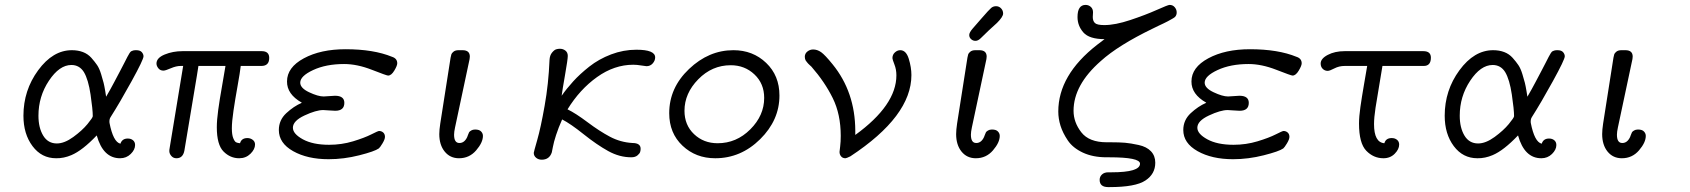

<svg xmlns="http://www.w3.org/2000/svg" viewBox="-20 -639 6864 780"><path d="M75.2 -168.9Q75.2 -272 135 -353.5Q194.8 -435.1 272 -435.1Q296.9 -435.1 316.9 -427.5Q336.9 -419.9 351.1 -404.1Q365.2 -388.2 374.5 -374.5Q383.8 -360.8 390.9 -337.4Q397.9 -314 400.9 -302.5Q403.8 -291 407.5 -269Q411.1 -247.1 411.1 -246.1Q429.2 -276.9 444.1 -305.4Q459 -334 468.5 -351.6Q478 -369.1 485.6 -384.5Q493.2 -399.9 497.6 -408Q502 -416 505.9 -422.6Q509.8 -429.2 513.9 -431.2Q518.1 -433.1 522 -434.1Q525.9 -435.1 533.2 -435.1Q549.3 -435.1 556.2 -427Q563 -418.9 563 -410.2Q563 -397 514.9 -309.6Q466.8 -222.2 429.2 -163.1Q423.3 -154.3 424.8 -140.1Q439.9 -62 469.2 -55.2Q476.1 -76.2 499 -76.2Q512.2 -76.2 520.5 -69.1Q528.8 -62 528.8 -49.8Q528.8 -30.8 511 -13.4Q493.2 3.9 467.8 3.9Q398.9 3.9 373 -88.9Q314.9 -27.8 270 -8.8Q239.3 4.4 208 3.9Q148.9 3.9 112.1 -45.4Q75.2 -94.7 75.2 -168.9ZM136.2 -168.9Q136.2 -120.1 155.5 -88.1Q174.8 -56.2 210.9 -56.2Q241.7 -56.2 277.8 -82.5Q314 -108.9 335.4 -135Q356.9 -161.1 356.9 -167Q356.9 -193.8 347.9 -254.9Q338.9 -315.9 320.8 -346.2Q302.7 -375 270 -375Q221.2 -375 178.7 -311Q136.2 -247.1 136.2 -168.9Z M615.7 -380.9Q615.7 -403.8 648.9 -417.5Q682.1 -431.2 721.7 -431.2H1043Q1073.7 -431.2 1073.7 -403.8Q1073.7 -370.6 1041 -371.1H958Q955.1 -345.2 945.1 -289.6Q935.1 -233.9 928.5 -189Q921.9 -144 921.9 -117.9Q921.9 -91.8 927.5 -77.9Q933.1 -64 939 -61Q944.8 -58.1 955.1 -57.1Q960.9 -78.1 984.9 -78.1Q997.1 -78.1 1006.6 -71Q1016.1 -64 1016.1 -51.8Q1016.1 -32.7 997.6 -14.4Q979 3.9 951.7 3.9Q915.5 3.9 888.2 -23.4Q860.8 -50.8 860.8 -122.1Q860.8 -150.9 866.5 -192.4Q872.1 -233.9 882.1 -289.6Q892.1 -345.2 896 -371.1H786.1L779.8 -331.1L729 -26.9Q723.1 3.9 696.8 3.9Q684.6 3.9 676.8 -4.6Q668.9 -13.2 668 -22.9Q667 -26.9 669.9 -42L724.1 -371.1H713.9Q695.8 -371.1 673.8 -361.6Q651.9 -352.1 644 -352.1Q630.9 -352.1 623.3 -361.6Q615.7 -371.1 615.7 -380.9Z M1112.8 -110.8Q1112.8 -150.9 1142.8 -179Q1172.9 -207 1205.6 -221.2V-222.2Q1145.5 -256.3 1146 -308.1Q1146 -365.2 1214.4 -402.1Q1282.7 -439 1383.8 -439Q1497.6 -439 1572.8 -408.2Q1593.8 -401.4 1593.8 -381.8Q1593.8 -372.1 1581.8 -352.1Q1569.8 -332 1556.6 -332Q1550.8 -332 1490.7 -355.5Q1430.7 -378.9 1377.9 -378.9Q1304.7 -378.9 1252.2 -354.5Q1199.7 -330.1 1199.7 -303.2Q1199.7 -281.2 1235.8 -264.2Q1272 -247.1 1294.9 -247.1Q1300.8 -247.1 1316.9 -248.5Q1333 -250 1340.8 -250Q1378.9 -250 1378.9 -221.2Q1378.9 -189 1341.8 -189Q1334 -189 1316.9 -190.4Q1299.8 -191.9 1293 -191.9Q1264.2 -191.9 1217 -169.9Q1169.9 -147.9 1169.9 -120.1Q1169.9 -95.2 1210.4 -73Q1251 -50.8 1316.9 -50.8Q1367.7 -50.8 1414.3 -64.9Q1460.9 -79.1 1488.3 -93Q1515.6 -106.9 1520 -106.9Q1529.8 -106.9 1536.9 -100.6Q1543.9 -94.2 1543.9 -83Q1543.9 -73.2 1533.9 -56.6Q1523.9 -40 1519 -36.1Q1502 -23.9 1439.5 -8.1Q1377 7.8 1314.9 7.8Q1229 7.8 1170.9 -24.9Q1112.8 -57.6 1112.8 -110.8Z M1764.6 -94.2Q1764.6 -111.3 1768.6 -137.2L1810.5 -404.8Q1812.5 -413.6 1813.7 -418.2Q1814.9 -422.9 1822.3 -429Q1829.6 -435.1 1842.8 -435.1H1858.9Q1888.7 -435.1 1888.7 -409.2Q1888.7 -403.3 1887.7 -398.9L1828.6 -121.1Q1824.7 -103 1824.7 -91.8Q1824.7 -57.6 1846.7 -58.1Q1866.7 -58.1 1877.9 -82Q1878.9 -84 1881.3 -91.1Q1883.8 -98.1 1885.7 -101.6Q1887.7 -105 1894.3 -108.9Q1900.9 -112.8 1909.7 -112.8H1910.6Q1926.8 -112.8 1934.3 -105Q1941.9 -97.2 1941.9 -86.9Q1941.9 -60.1 1914.3 -28.1Q1886.7 3.9 1844.7 3.9Q1808.6 3.9 1786.6 -23.2Q1764.6 -50.3 1764.6 -94.2Z M2148.4 -18.1Q2148.4 -21 2162.6 -70.6Q2176.8 -120.1 2192.6 -209.5Q2208.5 -298.8 2212.4 -395Q2213.4 -414.1 2222.4 -425Q2231.4 -436 2239 -438.5Q2246.6 -440.9 2254.4 -440.9Q2267.6 -440.9 2277.1 -433.3Q2286.6 -425.8 2286.6 -411.9Q2286.6 -397.9 2275.6 -335.4Q2264.6 -272.9 2261.7 -250Q2281.7 -278.8 2308.6 -308.3Q2335.4 -337.9 2374 -368.4Q2412.6 -398.9 2462.6 -418Q2512.7 -437 2565.4 -437Q2641.6 -437 2641.6 -405.8Q2641.6 -392.6 2631.6 -381.3Q2621.6 -370.1 2606.4 -370.1Q2602.5 -370.1 2585 -373Q2567.4 -376 2552.7 -376Q2475.6 -376 2405.5 -325.9Q2335.4 -275.9 2285.6 -194.8Q2318.8 -178.7 2367.2 -142.3Q2415.5 -106 2458 -83.5Q2500.5 -61 2548.8 -58.1Q2583 -58.1 2582.5 -34.2Q2582.5 -28.3 2580.6 -21.7Q2578.6 -15.1 2569.6 -7.6Q2560.5 0 2544.4 0Q2496.6 0 2450.7 -25.4Q2404.8 -50.8 2351.3 -93.5Q2297.9 -136.2 2263.7 -153.8Q2248.5 -119.6 2239 -90.3Q2229.5 -61 2226.1 -42Q2222.7 -22.9 2221.7 -20Q2211.9 9.8 2180.7 9.8Q2167.5 9.8 2158 2Q2148.4 -5.9 2148.4 -18.1Z M2698.7 -179.2Q2698.7 -282.2 2779.1 -358.6Q2859.4 -435.1 2959.5 -435.1Q3038.6 -435.1 3092.5 -383.5Q3146.5 -332 3146.5 -251Q3146.5 -150.9 3068.1 -73.5Q2989.7 3.9 2885.7 3.9Q2806.6 3.9 2752.7 -47.1Q2698.7 -98.1 2698.7 -179.2ZM2760.7 -189Q2760.7 -130.9 2799.6 -94Q2838.4 -57.1 2895.5 -57.1Q2971.7 -57.1 3028.1 -113.5Q3084.5 -169.9 3084.5 -241.2Q3084.5 -299.3 3044.9 -336.7Q3005.4 -374 2948.7 -374Q2872.6 -374 2816.7 -316.9Q2760.7 -259.8 2760.7 -189Z M3249.5 -408.2Q3249.5 -421.4 3260 -429.7Q3270.5 -438 3283.2 -438Q3300.3 -438 3315.9 -427Q3331.5 -416 3362.3 -377.9Q3454.1 -265.1 3454.6 -107.9V-90.8Q3621.6 -211.9 3621.6 -333Q3621.6 -356.9 3613.5 -377.4Q3605.5 -397.9 3605.5 -402.8Q3605.5 -417 3615.5 -426Q3625.5 -435.1 3637.2 -435.1Q3661.1 -435.1 3671.9 -400.1Q3682.6 -365.2 3682.6 -334Q3682.6 -167 3434.6 -3.9Q3418.5 3.9 3414.6 3.9Q3403.3 3.9 3397 -3.7Q3390.6 -11.2 3390.6 -22Q3390.6 -23.9 3393.1 -43.5Q3395.5 -63 3395.5 -86.9Q3395.5 -174.8 3363 -240.5Q3330.6 -306.2 3276.4 -368.2Q3274.4 -370.1 3269.5 -374.5Q3264.6 -378.9 3262.9 -380.9Q3261.2 -382.8 3257.8 -387Q3254.4 -391.1 3252.9 -393.6Q3251.5 -396 3250.5 -400.1Q3249.5 -404.3 3249.5 -408.2Z M3864.3 -94.2Q3864.3 -111.3 3868.2 -137.2L3910.2 -404.8Q3912.1 -413.6 3913.3 -418.2Q3914.6 -422.9 3921.9 -429Q3929.2 -435.1 3942.4 -435.1H3958.5Q3988.3 -435.1 3988.3 -409.2Q3988.3 -403.3 3987.3 -398.9L3928.2 -121.1Q3924.3 -103 3924.3 -91.8Q3924.3 -57.6 3946.3 -58.1Q3966.3 -58.1 3977.5 -82Q3978.5 -84 3981 -91.1Q3983.4 -98.1 3985.4 -101.6Q3987.3 -105 3993.9 -108.9Q4000.5 -112.8 4009.3 -112.8H4010.3Q4026.4 -112.8 4033.9 -105Q4041.5 -97.2 4041.5 -86.9Q4041.5 -60.1 4013.9 -28.1Q3986.3 3.9 3944.3 3.9Q3908.2 3.9 3886.2 -23.2Q3864.3 -50.3 3864.3 -94.2ZM3966.3 -563Q3998.5 -600.1 4006.8 -606.9Q4015.1 -613.8 4026.4 -613.8Q4038.6 -613.8 4046.9 -605Q4055.2 -596.2 4055.2 -584Q4055.2 -570.8 4030.3 -545.9Q4022.5 -538.1 3997.6 -516.1Q3977.5 -496.1 3964.4 -483.9Q3953.1 -472.7 3942.4 -473.1Q3932.6 -473.1 3925 -480Q3917.5 -486.8 3917.5 -496.8Q3917.5 -506.8 3931.4 -522.9Q3945.3 -539.1 3966.3 -563Z M4279.3 -186Q4279.3 -334 4437 -457L4467.3 -480Q4405.3 -480 4381.3 -507.1Q4357.4 -534.2 4357.4 -569.8Q4357.4 -618.7 4390.1 -619.1Q4402.3 -619.1 4411.4 -611.1Q4420.4 -603 4420.4 -588.9Q4420.4 -585.9 4419.9 -579.6Q4419.4 -573.2 4419.4 -569.8Q4419.4 -553.7 4428.2 -545.4Q4437 -537.1 4466.3 -537.1Q4510.3 -537.1 4571.8 -557.6Q4633.3 -578.1 4679.2 -598.6Q4725.1 -619.1 4731.4 -619.1Q4744.6 -619.1 4752.4 -609.6Q4760.3 -600.1 4760.3 -588.9Q4760.3 -585 4759.8 -582Q4759.3 -579.1 4757.3 -575.4Q4755.4 -571.8 4753.2 -569.8Q4751 -567.9 4746.1 -564.9Q4741.2 -562 4736.8 -559.6Q4732.4 -557.1 4723.9 -552.5Q4715.3 -547.9 4707.8 -544.4Q4700.2 -541 4687.7 -534.9Q4675.3 -528.8 4663.1 -522.9Q4522.9 -455.1 4452.1 -391.1Q4341.3 -293.9 4341.3 -189Q4341.3 -142.1 4372.8 -101.6Q4404.3 -61 4476.1 -61H4493.2Q4527.3 -61 4550.3 -59.1Q4573.2 -57.1 4605.7 -50Q4638.2 -43 4655.8 -24.4Q4673.3 -5.9 4673.3 22Q4673.3 67.9 4633.3 94.2Q4593.3 121.1 4487.3 121.1H4482.4Q4447.3 121.1 4447.3 91.8Q4447.3 78.6 4456.8 69.8Q4466.3 61 4482.4 61H4495.1Q4611.3 61 4611.3 25.9Q4611.3 0 4486.3 0H4475.1Q4419.9 0 4379.2 -19Q4338.4 -38.1 4317.9 -68.6Q4297.4 -99.1 4288.3 -128.2Q4279.3 -157.2 4279.3 -186Z M4787.1 -110.8Q4787.1 -150.9 4817.1 -179Q4847.2 -207 4879.9 -221.2V-222.2Q4819.8 -256.3 4820.3 -308.1Q4820.3 -365.2 4888.7 -402.1Q4957 -439 5058.1 -439Q5171.9 -439 5247.1 -408.2Q5268.1 -401.4 5268.1 -381.8Q5268.1 -372.1 5256.1 -352.1Q5244.1 -332 5231 -332Q5225.1 -332 5165 -355.5Q5105 -378.9 5052.2 -378.9Q4979 -378.9 4926.5 -354.5Q4874 -330.1 4874 -303.2Q4874 -281.2 4910.2 -264.2Q4946.3 -247.1 4969.2 -247.1Q4975.1 -247.1 4991.2 -248.5Q5007.3 -250 5015.1 -250Q5053.2 -250 5053.2 -221.2Q5053.2 -189 5016.1 -189Q5008.3 -189 4991.2 -190.4Q4974.1 -191.9 4967.3 -191.9Q4938.5 -191.9 4891.4 -169.9Q4844.2 -147.9 4844.2 -120.1Q4844.2 -95.2 4884.8 -73Q4925.3 -50.8 4991.2 -50.8Q5042 -50.8 5088.6 -64.9Q5135.3 -79.1 5162.6 -93Q5189.9 -106.9 5194.3 -106.9Q5204.1 -106.9 5211.2 -100.6Q5218.3 -94.2 5218.3 -83Q5218.3 -73.2 5208.3 -56.6Q5198.2 -40 5193.4 -36.1Q5176.3 -23.9 5113.8 -8.1Q5051.3 7.8 4989.3 7.8Q4903.3 7.8 4845.2 -24.9Q4787.1 -57.6 4787.1 -110.8Z M5345.2 -380.9Q5345.2 -400.9 5374 -416Q5402.8 -431.2 5442.9 -431.2H5762.2Q5793 -431.2 5793 -404.8Q5793 -370.6 5763.2 -371.1H5596.2Q5592.3 -345.2 5583.3 -293.2Q5574.2 -241.2 5568.1 -201.2Q5562 -161.1 5562 -134.8Q5562 -60.5 5604 -57.1Q5609.9 -78.1 5633.8 -78.1Q5647 -78.1 5655.5 -71Q5664.1 -64 5664.1 -51.8Q5664.1 -32.7 5646 -14.4Q5627.9 3.9 5600.1 3.9Q5560.1 3.9 5530.5 -26.6Q5501 -57.1 5501 -137.2Q5501 -165 5506.6 -204.1Q5512.2 -243.2 5521 -294.2Q5529.8 -345.2 5534.2 -371.1H5442.9Q5419.9 -371.1 5400.9 -361.1Q5381.8 -351.1 5374 -351.1Q5361.8 -351.1 5353.5 -359.4Q5345.2 -367.7 5345.2 -380.9Z M5849.1 -168.9Q5849.1 -272 5908.9 -353.5Q5968.8 -435.1 6045.9 -435.1Q6070.8 -435.1 6090.8 -427.5Q6110.8 -419.9 6125 -404.1Q6139.2 -388.2 6148.4 -374.5Q6157.7 -360.8 6164.8 -337.4Q6171.9 -314 6174.8 -302.5Q6177.7 -291 6181.4 -269Q6185.1 -247.1 6185.1 -246.1Q6203.1 -276.9 6218 -305.4Q6232.9 -334 6242.4 -351.6Q6252 -369.1 6259.5 -384.5Q6267.1 -399.9 6271.5 -408Q6275.9 -416 6279.8 -422.6Q6283.7 -429.2 6287.8 -431.2Q6292 -433.1 6295.9 -434.1Q6299.8 -435.1 6307.1 -435.1Q6323.2 -435.1 6330.1 -427Q6336.9 -418.9 6336.9 -410.2Q6336.9 -397 6288.8 -309.6Q6240.7 -222.2 6203.1 -163.1Q6197.3 -154.3 6198.7 -140.1Q6213.9 -62 6243.2 -55.2Q6250 -76.2 6272.9 -76.2Q6286.1 -76.2 6294.4 -69.1Q6302.7 -62 6302.7 -49.8Q6302.7 -30.8 6284.9 -13.4Q6267.1 3.9 6241.7 3.9Q6172.9 3.9 6147 -88.9Q6088.9 -27.8 6043.9 -8.8Q6013.2 4.4 5981.9 3.9Q5922.9 3.9 5886 -45.4Q5849.1 -94.7 5849.1 -168.9ZM5910.2 -168.9Q5910.2 -120.1 5929.4 -88.1Q5948.7 -56.2 5984.9 -56.2Q6015.6 -56.2 6051.8 -82.5Q6087.9 -108.9 6109.4 -135Q6130.9 -161.1 6130.9 -167Q6130.9 -193.8 6121.8 -254.9Q6112.8 -315.9 6094.7 -346.2Q6076.7 -375 6043.9 -375Q5995.1 -375 5952.6 -311Q5910.2 -247.1 5910.2 -168.9Z M6488.8 -94.2Q6488.8 -111.3 6492.7 -137.2L6534.7 -404.8Q6536.6 -413.6 6537.8 -418.2Q6539.1 -422.9 6546.4 -429Q6553.7 -435.1 6566.9 -435.1H6583Q6612.8 -435.1 6612.8 -409.2Q6612.8 -403.3 6611.8 -398.9L6552.7 -121.1Q6548.8 -103 6548.8 -91.8Q6548.8 -57.6 6570.8 -58.1Q6590.8 -58.1 6602.1 -82Q6603 -84 6605.5 -91.1Q6607.9 -98.1 6609.9 -101.6Q6611.8 -105 6618.4 -108.9Q6625 -112.8 6633.8 -112.8H6634.8Q6650.9 -112.8 6658.4 -105Q6666 -97.2 6666 -86.9Q6666 -60.1 6638.4 -28.1Q6610.8 3.9 6568.8 3.9Q6532.7 3.9 6510.7 -23.2Q6488.8 -50.3 6488.8 -94.2Z"/></svg>

Font: CMU Typewriter Text
Style: LightOblique
Weight: 200
Italic angle: -9.46001°
Version: Version 0.7.0